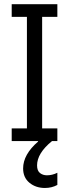

<svg xmlns="http://www.w3.org/2000/svg" viewBox="-20 -687 336 935"><path d="M37 -61.7H111.1V-604.9H37V-666.7H259.3V-604.9H185.2V-61.7H259.3V0H37ZM208.6 166.7Q234.6 166.7 259.3 154.3V213.6Q232.1 228.4 198.8 228.4Q154.3 228.4 123.5 203.1Q92.6 177.8 92.6 133.3Q92.6 65.4 165.4 2.5V-9.9H233.3V0Q160.5 59.3 160.5 118.5Q160.5 144.4 174.7 155.6Q188.9 166.7 208.6 166.7Z"/></svg>

Font: Slabo 27px
Style: Regular
Weight: 400
Version: Version 1.02 Build 003a